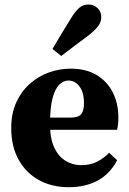

<svg xmlns="http://www.w3.org/2000/svg" viewBox="-20 -796 561 832"><path d="M207.3 -583.9Q216.6 -599.3 226.4 -615.9Q236.2 -632.6 250.1 -655.7Q264 -678.8 285.5 -713.4Q306 -747.2 323 -761.8Q339.9 -776.5 364.5 -776.5Q385 -776.5 401.9 -761.7Q418.8 -746.9 418.8 -720.7Q418.8 -698.5 402 -678.5Q385.2 -658.6 355.8 -636.7Q326.4 -615.1 306.8 -600.2Q287.1 -585.3 272.8 -574.5Q258.4 -563.7 245.3 -553.4ZM286.3 -498.5Q352.7 -498.5 398.5 -471Q444.4 -443.4 468.6 -395.9Q492.9 -348.3 492.9 -287.3Q492.9 -271.1 491.6 -258.7Q490.4 -246.4 487.4 -233.5H96V-286.3H283.5Q319.5 -286.3 331.7 -301Q343.9 -315.6 343.9 -348.9Q343.9 -382.2 334.5 -403.8Q325 -425.4 309.8 -436.2Q294.5 -447.1 276.2 -447.1Q255.8 -447.1 237.5 -429.7Q219.2 -412.4 207.9 -371.2Q196.7 -330 196.7 -257.3Q196.7 -196.4 214.9 -157.3Q233 -118.1 263.9 -99.2Q294.8 -80.3 331.8 -80.3Q372.6 -80.3 401.5 -95.6Q430.4 -110.9 453 -134L487.6 -101.6Q457 -42.8 403.6 -13.8Q350.2 15.2 277.8 15.2Q205.1 15.2 149.1 -15.4Q93.1 -46 60.9 -103.5Q28.7 -161.1 28.7 -241.4Q28.7 -304.2 50.3 -351.9Q71.9 -399.6 108.8 -432.5Q145.7 -465.4 191.9 -482Q238.1 -498.5 286.3 -498.5Z"/></svg>

Font: Adobe Variable Font Prototype
Style: Regular
Weight: 389
Designer: Frank Grießhammer
Foundry: Adobe
Version: Version 1.004;hotconv 1.0.113;makeotfexe 2.5.65598